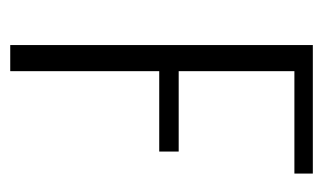

<svg xmlns="http://www.w3.org/2000/svg" viewBox="-148 -483 631 375"><g transform="rotate(90 167.5 -295.5)"><path d="M68 0V-591H319V-555H119V-329H276V-291H119V0Z"/></g></svg>

Font: Alumni Sans Light
Style: Regular
Weight: 300
Version: Version 1.018